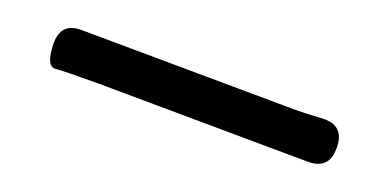

<svg xmlns="http://www.w3.org/2000/svg" viewBox="-17 -638 1033 509"><g transform="rotate(20 500.0 -383.5)"><path d="M100 -383Q98 -446 158 -445L761 -440Q790 -440 819 -442L838 -443Q899 -446 900 -385Q902 -322 841 -322L246 -327Q154 -327 128 -324.5Q102 -322 100 -383Z"/></g></svg>

Font: Resource Han Rounded KR Medium
Style: Regular
Weight: 500
Designer: Cyano Hao (round all glyphs); Ryoko NISHIZUKA 西塚涼子 (kana, bopomofo & ideographs); Paul D. Hunt (Latin, Greek & Cyrillic)
Foundry: Cyano Hao
Version: 0.990